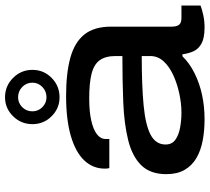

<svg xmlns="http://www.w3.org/2000/svg" viewBox="-55 -767 834 764"><g transform="rotate(-90 362.0 -385.0)"><path d="M270 12Q224 12 184.5 4.5Q145 -3 115 -20.5Q85 -38 68 -67.5Q51 -97 51 -140Q51 -204 86.5 -240Q122 -276 186.5 -292Q251 -308 336.5 -311.5Q422 -315 521 -315V-342Q521 -382 504.5 -405Q488 -428 451 -437.5Q414 -447 352 -447Q301 -447 265 -439Q229 -431 210 -416.5Q191 -402 191 -382V-367H75Q74 -371 73.5 -375.5Q73 -380 73 -385Q73 -432 105.5 -466.5Q138 -501 202.5 -520Q267 -539 363 -539Q453 -539 514.5 -522Q576 -505 607 -466Q638 -427 638 -360V-119Q638 -99 645.5 -89.5Q653 -80 672 -80H722V-4Q710 1 685.5 6.5Q661 12 635 12Q593 12 571 0Q549 -12 540 -32Q531 -52 528 -76H520Q493 -48 453 -28Q413 -8 366.5 2Q320 12 270 12ZM296 -80Q332 -80 371.5 -88.5Q411 -97 445 -112.5Q479 -128 500 -151Q521 -174 521 -204V-238Q403 -238 324.5 -230.5Q246 -223 207.5 -202.5Q169 -182 169 -143Q169 -118 187.5 -104.5Q206 -91 235.5 -85.5Q265 -80 296 -80ZM357 -565Q313 -565 281.5 -596.5Q250 -628 250 -673Q250 -718 281.5 -750Q313 -782 357 -782Q402 -782 434 -750Q466 -718 466 -673Q466 -628 434 -596.5Q402 -565 357 -565ZM357 -617Q381 -617 398 -633.5Q415 -650 415 -673Q415 -697 398 -713.5Q381 -730 357 -730Q334 -730 317.5 -713.5Q301 -697 301 -673Q301 -650 317.5 -633.5Q334 -617 357 -617Z"/></g></svg>

Font: Archivo Expanded Medium
Style: Regular
Weight: 500
Width: 7
Designer: Hector Gatti
Foundry: Omnibus-Type
Version: Version 2.001